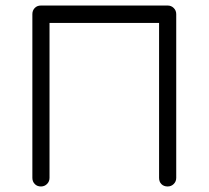

<svg xmlns="http://www.w3.org/2000/svg" viewBox="-20 -674 754 694"><path d="M128 0Q114 0 105.5 -9Q97 -18 97 -31V-623Q97 -636 105.5 -645Q114 -654 128 -654H586Q599 -654 608 -645Q617 -636 617 -623V-31Q617 -18 608 -9Q599 0 586 0Q572 0 563.5 -8.5Q555 -17 555 -31V-591H159V-31Q159 -18 150 -9Q141 0 128 0Z"/></svg>

Font: Jura Medium
Style: Regular
Weight: 500
Designer: Daniel Johnson, Alexei Vanyashin
Foundry: Daniel Johnson
Version: Version 5.103